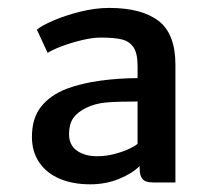

<svg xmlns="http://www.w3.org/2000/svg" viewBox="-20 -801 545 490"><path d="M427.7 -635.7V-335.4H393.1Q389.6 -335.4 370.4 -335.4Q351.1 -335.4 343.8 -344Q336.4 -352.5 336.4 -370.6V-377.4Q317.9 -358.4 283.9 -344.5Q250 -330.6 210.4 -330.6Q166 -330.6 132.6 -344.7Q99.1 -358.9 80.3 -386.2Q61.5 -413.6 61.5 -451.7Q61.5 -499 84.5 -528.3Q107.4 -557.6 149.4 -574.2Q189 -588.9 236.6 -595.2Q284.2 -601.6 331.1 -601.6V-632.8Q331.1 -665 320.6 -680.4Q310.1 -695.8 290.8 -700.4Q271.5 -705.1 236.8 -705.1Q216.3 -705.1 188.7 -698.5Q161.1 -691.9 136.7 -682.6Q112.3 -673.3 101.6 -666L74.2 -725.1Q84 -734.4 114.5 -747.8Q145 -761.2 184.1 -771Q223.1 -780.8 258.3 -780.8Q341.3 -780.8 384.5 -747.8Q427.7 -714.8 427.7 -635.7ZM330.6 -433.6 331.1 -433.1V-542Q280.8 -542 251.7 -539.6Q222.7 -537.1 199.2 -525.4Q176.8 -514.2 166.5 -499Q156.2 -483.9 156.2 -458.5Q156.2 -430.7 176.3 -416.5Q196.3 -402.3 228 -402.3Q250.5 -402.3 272 -408Q293.5 -413.6 309.1 -420.9Q324.7 -428.2 330.6 -433.6Z"/></svg>

Font: Merriweather Sans
Style: Regular
Weight: 400
Designer: Eben Sorkin
Foundry: Eben Sorkin
Version: Version 1.006; ttfautohint (v1.4.1) -l 6 -r 50 -G 0 -x 11 -H